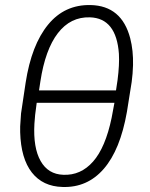

<svg xmlns="http://www.w3.org/2000/svg" viewBox="-20 -741 601 771"><path d="M231 9.8Q151.9 7.8 107.9 -48.3Q64 -104.5 61 -210V-233.4L64.5 -285.6L83 -409.2Q106.4 -560.5 172.9 -641.8Q239.3 -723.1 344.2 -720.7Q468.8 -717.8 502.9 -587.4Q515.6 -538.1 514.2 -479.5Q513.2 -444.3 508.8 -412.1L489.7 -292Q462.9 -139.2 396.7 -63Q330.6 13.2 231 9.8ZM136.7 -377.9H445.8L452.1 -419.9Q460 -481 457.5 -524.9Q447.3 -668 341.3 -671.4Q263.2 -673.8 212.4 -607.9Q161.6 -542 142.1 -413.6ZM439.5 -328.1H127.4Q119.6 -274.4 118.2 -244.1Q112.8 -147.9 143.1 -94.5Q173.3 -41 234.4 -39.1Q304.2 -36.1 353.8 -92.3Q403.3 -148.4 428.2 -267.6Z"/></svg>

Font: Roboto Light
Style: Italic
Weight: 300
Italic angle: -12°
Designer: Google
Version: Version 2.134; 2016; ttfautohint (v1.6)